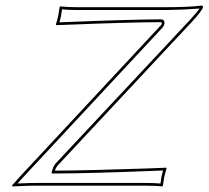

<svg xmlns="http://www.w3.org/2000/svg" viewBox="-20 -671 754 694"><path d="M178.7 -54.2Q236.8 -54.2 337.4 -56.9Q438 -59.6 509.3 -62L580.6 -64.9L582 -62Q576.7 -45.9 573.2 -28.8Q572.8 -25.4 568.8 0L566.4 2.9Q542 0 496.1 0H112.8Q83 0 25.4 2.9L23.4 -1Q32.2 -9.8 46.4 -26.4Q54.2 -35.2 57.1 -38.1L561 -579.1Q569.3 -589.4 560.5 -590.8Q505.9 -590.8 411.6 -588.1Q317.4 -585.4 250.5 -582.5L183.1 -580.1L182.1 -583Q187.5 -599.1 190.9 -616.2Q191.4 -619.6 195.3 -645L197.8 -647.9Q221.7 -645 258.3 -645H582Q661.1 -645 709.5 -650.9Q714.4 -648.9 713.9 -645Q710 -631.3 672.4 -590.8L187.5 -71.8Q180.7 -63 178.7 -54.2ZM194.8 -590.3Q446.3 -600.6 560.5 -601.1Q577.6 -601.1 573.7 -582.5Q571.8 -576.2 568.4 -572.3L64.5 -31.2Q61.5 -28.3 54.7 -20.5Q47.9 -12.7 43.5 -7.8Q90.3 -9.8 112.8 -9.8H496.1Q538.1 -9.8 560.1 -7.8Q562.5 -25.9 563.5 -31.2Q565.9 -42 569.3 -54.7Q300.3 -43.9 178.7 -43.9H166L168.9 -56.2Q172.4 -68.4 179.2 -78.1L179.7 -78.6L665.5 -597.7Q694.8 -629.4 701.2 -640.1Q638.2 -635.3 582 -634.8H258.3Q227.1 -634.8 204.1 -637.2Q201.7 -618.7 200.7 -613.8Q198.2 -603 194.8 -590.3Z"/></svg>

Font: Linux Biolinum Outline O
Style: Italic
Weight: 400
Italic angle: -12°
Designer: Philipp H. Poll
Foundry: Philipp H. Poll
Version: Version 0.6.2